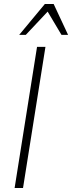

<svg xmlns="http://www.w3.org/2000/svg" viewBox="-20 -939 360 959"><path d="M53 0 165 -705H207L95 0ZM76 -765 204 -919H248L320 -765H287L218 -881L109 -765Z"/></svg>

Font: Nunito Sans 10pt Condensed ExtraLight
Style: Italic
Weight: 250
Width: 3
Italic angle: -9°
Designer: Vernon Adams
Foundry: Vernon Adams
Version: Version 3.101;gftools[0.9.27]